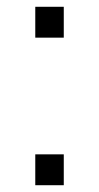

<svg xmlns="http://www.w3.org/2000/svg" viewBox="-20 -546 292 566"><path d="M84 -435V-526H168V-435ZM84 0V-91H168V0Z"/></svg>

Font: Archivo Expanded ExtraLight
Style: Regular
Weight: 250
Width: 7
Designer: Hector Gatti
Foundry: Omnibus-Type
Version: Version 2.001